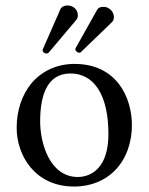

<svg xmlns="http://www.w3.org/2000/svg" viewBox="-20 -673 544 703"><path d="M41 -205C41 -103 109 10 251 10C315 10 364 -13 398 -46C443 -90 463 -153 463 -214C463 -318 406 -439 253 -439C187 -439 133 -412 96 -369C60 -326 41 -268 41 -205ZM238 -404C324 -404 377 -326 377 -182C377 -56 312 -25 265 -25C161 -25 127 -151 127 -228C127 -315 148 -404 238 -404ZM397 -611C397 -630 380 -648 359 -648C347 -648 340 -645 335 -636L257 -497C256 -496 256 -494 256 -493C256 -485 265 -480 270 -480C272 -480 274 -480 276 -482L390 -592C396 -598 397 -605 397 -611ZM265 -617C265 -638 248 -653 227 -653C223 -653 207 -652 201 -639L137 -493C136 -492 136 -491 136 -490C136 -482 144 -477 150 -477C153 -477 156 -478 158 -480L260 -601C264 -606 265 -612 265 -617Z"/></svg>

Font: Libertinus Math
Style: Regular
Weight: 400
Designer: Philipp H. Poll, Khaled Hosny
Foundry: Caleb Maclennan
Version: Version 7.050;RELEASE